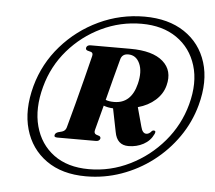

<svg xmlns="http://www.w3.org/2000/svg" viewBox="-47 -802 801 715"><g transform="rotate(5 353.5 -445.0)"><path d="M299 -139.5Q209.5 -139.5 150.8 -181.2Q92 -223 71.5 -294.8Q51 -366.5 75.5 -457.5Q99 -543 157 -609.2Q215 -675.5 295.2 -713.2Q375.5 -751 465.5 -751Q555 -751 615 -711Q675 -671 697 -600.8Q719 -530.5 694.5 -440Q677 -375.5 638.8 -320.5Q600.5 -265.5 547.5 -225Q494.5 -184.5 431 -162Q367.5 -139.5 299 -139.5ZM307.5 -167Q388 -167 460.5 -202.8Q533 -238.5 585.5 -300.2Q638 -362 659 -440Q681 -522 661.2 -586Q641.5 -650 588.5 -686.8Q535.5 -723.5 457 -723.5Q378 -723.5 307 -689.5Q236 -655.5 184.2 -595.8Q132.5 -536 111.5 -458Q89 -375 106.8 -309.2Q124.5 -243.5 176.2 -205.2Q228 -167 307.5 -167ZM569 -502.5Q561 -471 534.5 -447.2Q508 -423.5 469.5 -413L489 -341.5Q495 -317 509.5 -317Q520 -317 529.5 -329Q533 -332 537 -331.5Q546 -331 540.5 -319Q528.5 -293 503 -279.2Q477.5 -265.5 447 -265.5Q404 -265.5 395.5 -313.5L378 -400.5Q357.5 -401.5 342.5 -407.5Q336 -383 329.8 -359.5Q323.5 -336 318 -314.5Q314.5 -301.5 324 -297.5L336 -293.5Q342 -290 340.5 -283.5Q337.5 -274 324.5 -274H180.5Q167 -274 170 -283.5Q172 -290.5 181.5 -294L196.5 -298Q209 -302 212.5 -314.5Q224 -356.5 237 -405.2Q250 -454 262 -501.8Q274 -549.5 283.5 -587.5Q286.5 -599 278.5 -602.5L264 -606.5Q256.5 -609.5 258.5 -617.5Q261.5 -627 274.5 -627H423Q506.5 -627 545.2 -593Q584 -559 569 -502.5ZM388.5 -584Q379.5 -551 369 -510.8Q358.5 -470.5 348 -429.5Q360 -424.5 379.5 -424.5Q443.5 -424.5 462 -499.5Q473.5 -546 460 -575.8Q446.5 -605.5 417 -605.5Q394 -605.5 388.5 -584Z"/></g></svg>

Font: Fraunces 72pt
Style: Bold Italic
Weight: 700
Italic angle: -16°
Version: Version 1.000;[b76b70a41]